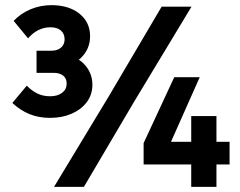

<svg xmlns="http://www.w3.org/2000/svg" viewBox="-20 -726 933 746"><path d="M174 -268Q131 -268 95 -282.5Q59 -297 28 -326L84 -393Q104 -373 125.5 -362.5Q147 -352 175 -352Q204 -352 221.5 -365.5Q239 -379 239 -401Q239 -422 225 -432.5Q211 -443 189 -443H122V-529H181Q203 -529 217 -541Q231 -553 231 -573Q231 -595 216.5 -607.5Q202 -620 176 -620Q152 -620 130 -609.5Q108 -599 89 -577L33 -645Q62 -675 100 -690.5Q138 -706 180 -706Q247 -706 288.5 -673Q330 -640 330 -585Q330 -535 293.5 -500Q257 -465 191 -465V-515Q269 -515 304 -480Q339 -445 339 -397Q339 -358 317 -329Q295 -300 258 -284Q221 -268 174 -268ZM190 0 404 -354 608 -700H724L500 -329L306 0ZM538 -87V-170L657 -426H756L631 -145L608 -175H872V-87ZM723 0V-275H821V0Z"/></svg>

Font: SUSE Thin
Style: Bold
Weight: 700
Version: Version 1.000